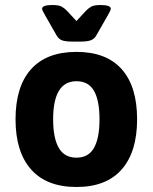

<svg xmlns="http://www.w3.org/2000/svg" viewBox="-20 -738 609 766"><path d="M271 -572Q240 -572 226.5 -577.5Q213 -583 205 -598L161 -675Q155 -686 151.5 -692.5Q148 -699 148 -703Q148 -718 189 -718Q215 -718 227 -711Q239 -704 249 -693L285 -654L321 -693Q331 -704 343 -711Q355 -718 381 -718Q422 -718 422 -703Q422 -699 418.5 -692.5Q415 -686 409 -675L365 -598Q358 -584 344 -578Q330 -572 299 -572ZM285 8Q166 8 104 -62Q42 -132 42 -262Q42 -393 104 -462Q166 -531 285 -531Q404 -531 465.5 -462Q527 -393 527 -262Q527 -132 465.5 -62Q404 8 285 8ZM285 -109Q333 -109 355 -148Q377 -187 377 -262Q377 -337 355 -375.5Q333 -414 285 -414Q192 -414 192 -262Q192 -187 214.5 -148Q237 -109 285 -109Z"/></svg>

Font: Asap
Style: Bold
Weight: 700
Designer: Pablo Cosgaya
Foundry: Omnibus-Type
Version: Version 3.001; ttfautohint (v1.8.3)